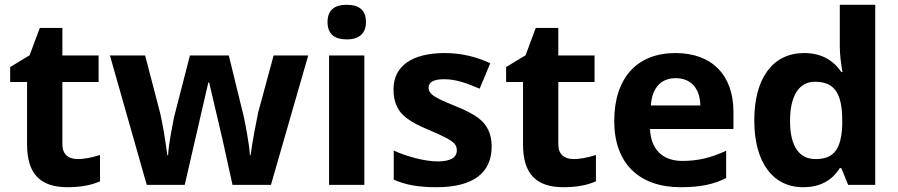

<svg xmlns="http://www.w3.org/2000/svg" viewBox="-20 -780 3790 810"><path d="M308.1 -108.9C269 -108.9 243.2 -128.4 243.2 -170.9V-434.1H396V-545.9H243.2V-662.1H147.9L105 -546.9L22.9 -497.1V-434.1H94.2V-170.9C94.2 -50.3 146 9.8 265.1 9.8C319.3 9.8 364.7 1.5 401.9 -15.1V-126C365.2 -114.7 334 -108.9 308.1 -108.9Z M1123 0 1280.3 -545.9H1134.3L1068.8 -304.2C1062.5 -275.4 1043 -171.9 1037.1 -125H1034.2C1033.7 -134.3 1032.7 -146.5 1030.8 -161.6C1026.4 -191.9 1021 -224.6 1015.6 -252.4L1009.3 -284.2L945.3 -545.9H781.2L713.9 -284.2L706.1 -242.7C695.8 -189 690.4 -149.9 689 -125H686C675.8 -201.2 665.5 -260.7 655.3 -304.2L592.3 -545.9H443.8L599.1 0H759.3L858.9 -432.1H862.3L918.9 -190.9L960.9 0Z M1361.8 -687C1361.8 -638.2 1388.7 -613.8 1442.9 -613.8C1497.1 -613.8 1523.9 -640.6 1523.9 -687C1523.9 -735.4 1497.1 -759.8 1442.9 -759.8C1388.7 -759.8 1361.8 -735.4 1361.8 -687ZM1517.1 -545.9H1368.2V0H1517.1Z M2054.2 -162.1C2054.2 -189 2049.3 -212.4 2040 -231.9C2021 -271 1987.8 -297.4 1902.3 -332C1854.5 -351.1 1823.7 -365.7 1809.6 -375.5C1795.4 -385.3 1788.1 -397 1788.1 -410.2C1788.1 -434.1 1810.1 -445.8 1854 -445.8C1903.3 -445.8 1948.7 -429.2 2003.4 -405.8L2048.3 -513.2C1986.3 -542 1922.4 -556.2 1856.4 -556.2C1718.3 -556.2 1640.1 -501 1640.1 -403.8C1640.1 -375.5 1644.5 -351.6 1653.8 -332.5C1671.4 -293.5 1705.1 -267.1 1789.1 -231.9C1818.4 -219.7 1841.8 -209 1859.4 -199.7C1894.5 -181.2 1907.2 -169.4 1907.2 -146C1907.2 -114.7 1880.4 -99.1 1826.2 -99.1C1773.4 -99.1 1696.3 -119.1 1641.1 -145V-22C1689.9 -1 1741.7 9.8 1821.3 9.8C1976.1 9.8 2054.2 -50.3 2054.2 -162.1Z M2400.4 -108.9C2361.3 -108.9 2335.4 -128.4 2335.4 -170.9V-434.1H2488.3V-545.9H2335.4V-662.1H2240.2L2197.3 -546.9L2115.2 -497.1V-434.1H2186.5V-170.9C2186.5 -50.3 2238.3 9.8 2357.4 9.8C2411.6 9.8 2457 1.5 2494.1 -15.1V-126C2457.5 -114.7 2426.3 -108.9 2400.4 -108.9Z M2851.6 9.8C2937 9.8 2991.2 -2.9 3043.5 -28.8V-144C2979.5 -114.3 2924.3 -101.1 2858.4 -101.1C2773.9 -101.1 2725.6 -151.4 2722.2 -235.8H3074.2V-308.1C3074.2 -462.9 2983.9 -556.2 2829.6 -556.2C2668 -556.2 2571.3 -452.1 2571.3 -269C2571.3 -91.3 2675.8 9.8 2851.6 9.8ZM2830.6 -450.2C2893.6 -450.2 2933.1 -408.7 2934.6 -335H2725.6C2731 -408.7 2767.6 -450.2 2830.6 -450.2Z M3368.2 9.8C3437.5 9.8 3489.3 -17.1 3522.9 -70.8H3529.3L3558.1 0H3672.4V-759.8H3522.9V-585C3522.9 -553.2 3526.9 -516.6 3534.2 -476.1H3529.3C3493.2 -529.3 3440.9 -556.2 3372.1 -556.2C3241.2 -556.2 3162.1 -451.2 3162.1 -272C3162.1 -95.7 3239.7 9.8 3368.2 9.8ZM3420.4 -108.9C3351.6 -108.9 3313 -162.6 3313 -270C3313 -377.4 3351.6 -435.1 3418 -435.1C3499.5 -435.1 3533.2 -388.2 3533.2 -271V-254.9C3529.8 -148.9 3496.6 -108.9 3420.4 -108.9Z"/></svg>

Font: Open Sans bold
Style: Bold
Weight: 700
Foundry: Ascender Corporation
Version: Version 1.100;PS 001.100;hotconv 1.0.88;makeotf.lib2.5.64775